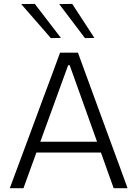

<svg xmlns="http://www.w3.org/2000/svg" viewBox="-20 -990 722 1010"><path d="M31.5 0Q53 -57.5 76.5 -121Q100 -184.5 121.5 -242L212 -486.5Q236.5 -552 256.5 -605.5Q276 -659 296 -713H390Q410 -658 429.5 -605Q449 -552 473 -486L563 -240.5Q584.5 -181.5 607.5 -119.5Q630.5 -57 651 0H578Q561.5 -45.5 544.5 -93.5Q527.5 -141.5 511 -187.5H171.5Q154.5 -141 137.2 -93.2Q120 -45.5 103.5 0ZM199 -263.5Q196 -254.5 192 -244.5H490.5Q488 -252.5 485 -260L346.5 -647H338.5ZM247.5 -789.5Q209 -833.5 170.5 -878Q132 -922.5 91.5 -968.5L163 -969.5Q197 -925 231.5 -880.5Q266 -835.5 300.5 -790.5ZM427 -789.5Q393.5 -833.5 360 -878Q326.5 -922.5 291.5 -968.5L360 -969.5Q389 -925 418 -880.5Q447 -836 476.5 -790.5Z"/></svg>

Font: Heraclito Light
Style: Regular
Weight: 300
Designer: Kostas Bartsokas (font) & Cristiano Sobral (main changes)
Foundry: Kostas Bartsokas (font) & Cristiano Sobral (main changes)
Version: Version 1.00;July 8, 2020;FontCreator 13.0.0.2655 64-bit